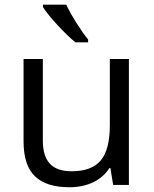

<svg xmlns="http://www.w3.org/2000/svg" viewBox="-20 -786 654 816"><path d="M162.1 -535.2V-188Q162.1 -122.6 191.9 -90.3Q221.7 -58.1 285.2 -58.1Q369.1 -58.1 408 -104Q446.8 -149.9 446.8 -253.9V-535.2H527.8V0H460.9L449.2 -71.8H444.8Q419.9 -32.2 375.7 -11.2Q331.5 9.8 274.9 9.8Q177.2 9.8 128.7 -36.6Q80.1 -83 80.1 -185.1V-535.2ZM354.5 -606H300.8Q269 -631.3 225.6 -678.2Q182.1 -725.1 162.6 -755.9V-766.1H261.7Q277.3 -732.4 305.2 -688.2Q333 -644 354.5 -618.2Z"/></svg>

Font: f0_44652 
Style: Regular
Weight: 400
Foundry: Ascender Corporation
Version: Version 1.10